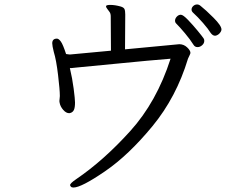

<svg xmlns="http://www.w3.org/2000/svg" viewBox="-20 -779 1040 860"><path d="M471 -725Q467 -731 461 -738.5Q455 -746 455 -750V-752Q457 -757 474 -757Q495 -757 520 -750Q534 -746 537.5 -738.5Q541 -731 541 -714L540 -558L783 -581Q803 -581 818 -567Q833 -553 833 -542Q833 -539 829 -531Q825 -524 822 -516Q770 -344 663 -214Q556 -84 450 -11.5Q344 61 309 61Q301 61 297.5 57Q294 53 294 50Q294 42 322 23Q444 -60 563 -191.5Q682 -323 744 -516Q655 -509 504 -494Q353 -479 328 -477L299 -474H293Q304 -428 310 -381.5Q316 -335 316 -320Q316 -297 311 -286.5Q306 -276 295 -273L290 -272Q276 -272 263 -287Q250 -302 247 -319L246 -326Q246 -331 247 -337Q248 -343 248 -348V-351Q248 -376 240 -443.5Q232 -511 221 -546Q214 -574 214 -585Q214 -606 235 -606Q243 -606 252.5 -593Q262 -580 276 -537Q286 -535 291 -535H295L477 -552L476 -705Q476 -718 471 -725ZM790 -713Q800 -713 822.5 -689.5Q845 -666 865.5 -641Q886 -616 892 -607Q895 -603 895 -596Q895 -585 885.5 -576.5Q876 -568 865 -568Q853 -568 847 -578Q832 -602 808.5 -630Q785 -658 768 -675Q764 -679 764 -686Q764 -696 772 -704.5Q780 -713 790 -713ZM863 -759Q871 -759 878 -753Q901 -735 936.5 -699.5Q972 -664 972 -647Q972 -638 961 -627Q951 -619 943 -619Q933 -619 924 -631Q913 -649 889.5 -676Q866 -703 844 -723Q838 -729 838 -736Q838 -745 845.5 -752Q853 -759 863 -759Z"/></svg>

Font: Iansui 0.93
Style: Regular
Weight: 400
Designer: But Ko / Fontworks Inc.
Foundry: zi-hi.com / Fontworks Inc.
Version: Version 0.931